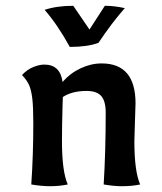

<svg xmlns="http://www.w3.org/2000/svg" viewBox="-20 -637 559 663"><path d="M88 0Q95 -100 95 -213Q95 -268 91.5 -297Q88 -326 80.5 -343Q73 -360 56 -378Q74 -397 95 -405.5Q116 -414 133 -414Q188 -414 196 -354Q222 -384 258 -401Q294 -418 331 -418Q448 -418 448 -280L446 -217L444 -150Q444 -45 464 0Q436 6 401 6Q373 6 338 0Q345 -114 345 -248Q345 -288 329.5 -305.5Q314 -323 279 -323Q229 -323 197 -302L196 -273Q194 -203 194 -150Q194 -45 214 0Q185 6 154 6Q123 6 88 0ZM134 -603Q176 -617 233 -617L289 -535L342 -617Q374 -617 411 -609Q366 -558 320 -489Q282 -475 221 -475Q178 -553 134 -603Z"/></svg>

Font: Mirza Medium
Style: Regular
Weight: 500
Designer: Arabic design by Kourosh Beigpour, Latin design by Eduardo Tunni, engineering by Lasse Fister
Version: Version 1.0010g